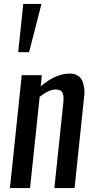

<svg xmlns="http://www.w3.org/2000/svg" viewBox="-20 -963 476 983"><path d="M30.8 0 91.3 -578.1H194.3L188.5 -521Q265.6 -586.4 336.9 -586.4Q361.3 -586.4 377.9 -575.9Q394.5 -565.4 401.4 -548.8Q408.2 -532.2 411.1 -510.7Q412.1 -501.5 412.6 -491.7Q412.6 -479.5 410.6 -467.3L361.8 0H258.3L304.2 -437.5Q305.2 -447.8 305.2 -456.5Q305.7 -477.1 299.8 -488.8Q292 -504.9 264.6 -504.9Q231 -504.9 183.1 -467.3L133.8 0ZM73.2 -695.8 99.1 -942.9H192.4L128.9 -695.8Z"/></svg>

Font: Oswald
Style: Regular
Weight: 400
Designer: Vernon Adams
Foundry: Vernon Adams
Version: 3.0; ttfautohint (v0.94.23-7a4d-dirty) -l 8 -r 50 -G 200 -x 